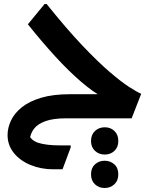

<svg xmlns="http://www.w3.org/2000/svg" viewBox="-20 -594 764 964"><path d="M313 0Q247 0 207.5 14.5Q168 29 150 53.5Q132 78 129 109L121 74Q133 111 173.5 123.5Q214 136 282 136H335V146L294 256H248Q186 256 133.5 234.5Q81 213 49.5 174Q18 135 18 84Q18 48 35 11.5Q52 -25 89 -55Q126 -85 186 -103Q246 -121 332 -121H530L498 -105Q447 -132 386 -184.5Q325 -237 258 -310Q191 -383 120 -472L204 -574H214Q315 -448 394 -365Q473 -282 531.5 -232Q590 -182 629 -157Q668 -132 689 -123L641 0ZM506 182Q477 182 457 163.5Q437 145 437 114Q437 82 457 63.5Q477 45 506 45Q535 45 554.5 63.5Q574 82 574 114Q574 145 554.5 163.5Q535 182 506 182ZM505 350Q477 350 457 331.5Q437 313 437 281Q437 249 457 231Q477 213 505 213Q534 213 554 231Q574 249 574 281Q574 313 554 331.5Q534 350 505 350Z"/></svg>

Font: Kufam SemiBold
Style: Italic
Weight: 600
Italic angle: -11°
Designer: Artur Schmal
Foundry: Original Type
Version: Version 1.301; ttfautohint (v1.8.3)